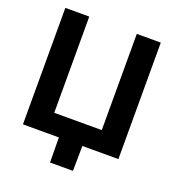

<svg xmlns="http://www.w3.org/2000/svg" viewBox="-155 -849 1025 1127"><g transform="rotate(20 357.5 -286.0)"><path d="M655.8 0H59.6V-727.5H209V-126.5H505.9V-727.5H655.8ZM285.6 156.2 283.7 -31.2H431.2L428.7 156.2Z"/></g></svg>

Font: Inter 24pt
Style: Bold
Weight: 700
Designer: Rasmus Andersson
Foundry: rsms
Version: Version 4.001;git-66647c0bb